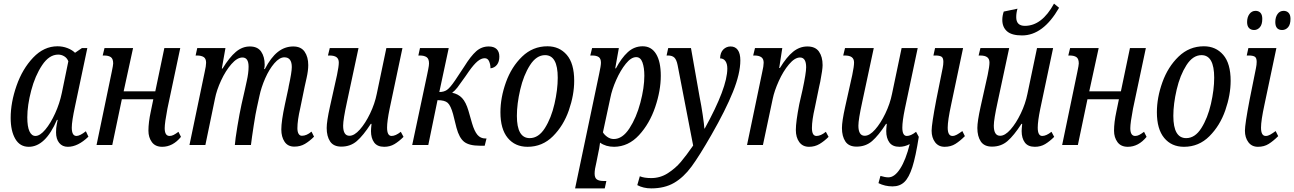

<svg xmlns="http://www.w3.org/2000/svg" viewBox="-20 -802 7158 1062"><path d="M39 -150Q39 -235 71.5 -328Q104 -421 163.5 -483.5Q223 -546 298 -546Q327 -546 353 -536Q379 -526 395 -510L433 -536H463L395 -214Q377 -131 377 -96Q377 -50 403 -50Q422 -50 455 -76L469 -46Q411 10 355 10Q325 10 307.5 -11.5Q290 -33 290 -70Q290 -95 294 -114Q298 -133 299 -139H295Q231 10 139 10Q90 10 64.5 -34Q39 -78 39 -150ZM322 -288 358 -463Q351 -481 335.5 -490.5Q320 -500 302 -500Q252 -500 213 -441.5Q174 -383 152.5 -301Q131 -219 131 -153Q131 -101 143 -75.5Q155 -50 176 -50Q201 -50 230.5 -85Q260 -120 285 -175Q310 -230 322 -288Z M801 -79Q801 -125 814 -185L828 -253H654L601 0H514L598 -404Q606 -442 606 -451Q606 -477 593 -486Q580 -495 555 -495H548L558 -536H716L664 -297H839L889 -536H977L906 -201Q891 -122 891 -93Q891 -50 918 -50Q929 -50 940 -55.5Q951 -61 967 -73L981 -45Q936 10 877 10Q839 10 820 -16Q801 -42 801 -79Z M1536 -86Q1536 -132 1556 -225L1573 -304Q1574 -308 1575 -313Q1576 -318 1577 -325Q1594 -403 1594 -431Q1594 -485 1553 -485Q1526 -485 1497.5 -452Q1469 -419 1447 -369Q1425 -319 1415 -271L1401 -207Q1394 -177 1383.5 -109Q1373 -41 1368 0H1279Q1281 -30 1293 -102.5Q1305 -175 1316 -225L1334 -304Q1335 -310 1345 -354.5Q1355 -399 1355 -433Q1355 -484 1321 -484Q1292 -484 1260 -447.5Q1228 -411 1203 -357Q1178 -303 1169 -256L1116 0H1028L1112 -403Q1120 -438 1120 -455Q1120 -478 1106.5 -486.5Q1093 -495 1069 -495H1062L1071 -536H1227L1207 -423H1211Q1249 -485 1284.5 -515Q1320 -545 1362 -545Q1405 -545 1424.5 -516.5Q1444 -488 1444 -444Q1444 -432 1441 -420H1445Q1478 -484 1516.5 -514.5Q1555 -545 1602 -545Q1645 -545 1665 -516Q1685 -487 1685 -442Q1685 -412 1676 -371.5Q1667 -331 1665 -322L1641 -205Q1625 -136 1625 -93Q1625 -73 1631.5 -62Q1638 -51 1650 -51Q1676 -51 1703 -74L1717 -46Q1692 -21 1666.5 -6Q1641 9 1608 9Q1572 9 1554 -18Q1536 -45 1536 -86Z M2032 -77Q2032 -89 2035 -117H2031Q1989 -52 1953.5 -21.5Q1918 9 1868 9Q1825 9 1806 -19.5Q1787 -48 1787 -94Q1787 -131 1805 -212L1844 -387Q1854 -435 1854 -456Q1854 -476 1841.5 -485.5Q1829 -495 1802 -495H1794L1804 -536H1963L1899 -237Q1878 -141 1878 -107Q1878 -51 1913 -51Q1940 -51 1970.5 -85.5Q2001 -120 2027 -174Q2053 -228 2064 -283L2117 -536H2206L2135 -200Q2121 -132 2121 -96Q2121 -50 2146 -50Q2168 -50 2197 -73L2212 -45Q2187 -20 2162 -5Q2137 10 2105 10Q2067 10 2049.5 -14Q2032 -38 2032 -77Z M2505 -95 2486 -171Q2473 -218 2456.5 -233Q2440 -248 2400 -248L2349 0H2260L2342 -386Q2344 -396 2348.5 -418Q2353 -440 2353 -451Q2353 -477 2339.5 -486Q2326 -495 2302 -495H2294L2303 -536H2462L2410 -293Q2435 -293 2452 -304.5Q2469 -316 2497 -357L2548 -434Q2584 -492 2614 -518.5Q2644 -545 2683 -545Q2712 -545 2727 -530.5Q2742 -516 2742 -489Q2742 -461 2729 -444Q2716 -427 2693 -424Q2693 -445 2685.5 -462.5Q2678 -480 2661 -480Q2642 -480 2621.5 -463Q2601 -446 2574 -408L2554 -379Q2524 -336 2510 -318Q2496 -300 2481 -289Q2515 -282 2536 -259.5Q2557 -237 2571 -190L2591 -120Q2604 -76 2621 -56Q2638 -36 2665 -36H2671L2661 4H2635Q2575 4 2547.5 -17.5Q2520 -39 2505 -95Z M2748 -181Q2748 -262 2778.5 -347Q2809 -432 2868 -489Q2927 -546 3008 -546Q3074 -546 3115 -498.5Q3156 -451 3156 -355Q3156 -277 3126.5 -192Q3097 -107 3038.5 -48.5Q2980 10 2898 10Q2829 10 2788.5 -39Q2748 -88 2748 -181ZM3065 -372Q3065 -497 2995 -497Q2947 -497 2911.5 -441.5Q2876 -386 2857.5 -306.5Q2839 -227 2839 -161Q2839 -38 2910 -38Q2959 -38 2994 -93.5Q3029 -149 3047 -227.5Q3065 -306 3065 -372Z M3294 -393Q3304 -439 3304 -455Q3304 -478 3291.5 -486.5Q3279 -495 3255 -495H3245L3255 -536H3403L3383 -424H3387Q3417 -481 3452.5 -513.5Q3488 -546 3535 -546Q3583 -546 3609 -503.5Q3635 -461 3635 -383Q3635 -301 3604 -209.5Q3573 -118 3514.5 -54.5Q3456 9 3377 10Q3331 10 3299 -13Q3298 -9 3296.5 4.5Q3295 18 3291 35L3279 95Q3269 135 3269 158Q3269 182 3281.5 190.5Q3294 199 3317 199H3334L3325 240H3161ZM3544 -383Q3544 -428 3533.5 -457Q3523 -486 3499 -486Q3471 -486 3441.5 -449.5Q3412 -413 3388.5 -360Q3365 -307 3356 -261L3315 -70Q3323 -56 3339.5 -44.5Q3356 -33 3375 -33Q3423 -33 3461.5 -92Q3500 -151 3522 -234Q3544 -317 3544 -383Z M3505 222 3519 173Q3543 183 3582 183Q3632 183 3674 156Q3716 129 3746 93.5Q3776 58 3814 3L3728 -442Q3722 -472 3710 -483.5Q3698 -495 3675 -495H3667L3676 -536H3802L3850 -264Q3859 -220 3867 -166Q3875 -112 3876 -91H3878Q4003 -317 4003 -423Q4003 -449 3992.5 -464Q3982 -479 3963 -479Q3964 -512 3981 -528.5Q3998 -545 4021 -545Q4047 -545 4061 -525.5Q4075 -506 4075 -468Q4075 -395 4034 -293.5Q3993 -192 3915 -56Q3848 61 3804.5 120Q3761 179 3708.5 209.5Q3656 240 3582 240Q3539 240 3505 222Z M4382 -83Q4382 -128 4401 -226L4419 -305Q4439 -398 4439 -430Q4439 -484 4405 -484Q4376 -484 4344 -446Q4312 -408 4287.5 -353.5Q4263 -299 4254 -255L4200 0H4112L4196 -403Q4204 -437 4204 -455Q4204 -477 4190.5 -486Q4177 -495 4153 -495H4146L4156 -536H4307L4290 -426H4294Q4331 -487 4367 -516Q4403 -545 4446 -545Q4490 -545 4510 -516.5Q4530 -488 4530 -442Q4530 -417 4517 -350L4511 -323L4487 -206Q4471 -137 4471 -94Q4471 -50 4496 -50Q4520 -50 4548 -73L4563 -45Q4539 -21 4513 -5.5Q4487 10 4455 10Q4420 10 4401 -16Q4382 -42 4382 -83Z M5062 -45Q5045 64 5026.5 122Q5008 180 4982.5 204.5Q4957 229 4917 229Q4875 229 4839 211L4850 171Q4876 179 4894 179Q4928 179 4959 131Q4990 83 5012 -5Q4984 10 4955 10Q4917 10 4899.5 -14Q4882 -38 4882 -77Q4882 -89 4885 -117H4881Q4839 -52 4803.5 -21.5Q4768 9 4718 9Q4675 9 4656 -19.5Q4637 -48 4637 -94Q4637 -131 4655 -212L4694 -387Q4704 -435 4704 -456Q4704 -476 4691.5 -485.5Q4679 -495 4652 -495H4644L4654 -536H4813L4749 -237Q4728 -141 4728 -107Q4728 -51 4763 -51Q4790 -51 4820.5 -85.5Q4851 -120 4877 -174Q4903 -228 4914 -283L4967 -536H5056L4985 -200Q4971 -132 4971 -96Q4971 -50 4996 -50Q5018 -50 5047 -73Z M5133 -79Q5133 -115 5159 -251L5194 -425Q5198 -444 5198 -460Q5198 -482 5187.5 -488.5Q5177 -495 5154 -495H5143L5152 -536H5307L5241 -223Q5222 -135 5222 -96Q5222 -50 5248 -50Q5260 -50 5272.5 -57Q5285 -64 5303 -77L5317 -49Q5290 -22 5264.5 -6Q5239 10 5205 10Q5171 10 5152 -15.5Q5133 -41 5133 -79Z M5631 -77Q5631 -89 5634 -117H5630Q5588 -52 5552.5 -21.5Q5517 9 5467 9Q5424 9 5405 -19.5Q5386 -48 5386 -94Q5386 -131 5404 -212L5443 -387Q5453 -435 5453 -456Q5453 -476 5440.5 -485.5Q5428 -495 5401 -495H5393L5403 -536H5562L5498 -237Q5477 -141 5477 -107Q5477 -51 5512 -51Q5539 -51 5569.5 -85.5Q5600 -120 5626 -174Q5652 -228 5663 -283L5716 -536H5805L5734 -200Q5720 -132 5720 -96Q5720 -50 5745 -50Q5767 -50 5796 -73L5811 -45Q5786 -20 5761 -5Q5736 10 5704 10Q5666 10 5648.5 -14Q5631 -38 5631 -77ZM5524 -692Q5524 -715 5532 -738L5608 -754Q5601 -731 5601 -707Q5601 -659 5649 -659Q5743 -659 5810 -782L5838 -759Q5750 -606 5633 -606Q5576 -606 5550 -629Q5524 -652 5524 -692Z M6142 -79Q6142 -125 6155 -185L6169 -253H5995L5942 0H5855L5939 -404Q5947 -442 5947 -451Q5947 -477 5934 -486Q5921 -495 5896 -495H5889L5899 -536H6057L6005 -297H6180L6230 -536H6318L6247 -201Q6232 -122 6232 -93Q6232 -50 6259 -50Q6270 -50 6281 -55.5Q6292 -61 6308 -73L6322 -45Q6277 10 6218 10Q6180 10 6161 -16Q6142 -42 6142 -79Z M6379 -181Q6379 -262 6409.5 -347Q6440 -432 6499 -489Q6558 -546 6639 -546Q6705 -546 6746 -498.5Q6787 -451 6787 -355Q6787 -277 6757.5 -192Q6728 -107 6669.5 -48.5Q6611 10 6529 10Q6460 10 6419.5 -39Q6379 -88 6379 -181ZM6696 -372Q6696 -497 6626 -497Q6578 -497 6542.5 -441.5Q6507 -386 6488.5 -306.5Q6470 -227 6470 -161Q6470 -38 6541 -38Q6590 -38 6625 -93.5Q6660 -149 6678 -227.5Q6696 -306 6696 -372Z M6866 -79Q6866 -115 6892 -251L6927 -425Q6931 -444 6931 -460Q6931 -482 6920.5 -488.5Q6910 -495 6887 -495H6876L6885 -536H7040L6974 -223Q6955 -135 6955 -96Q6955 -50 6981 -50Q6993 -50 7005.5 -57Q7018 -64 7036 -77L7050 -49Q7023 -22 6997.5 -6Q6972 10 6938 10Q6904 10 6885 -15.5Q6866 -41 6866 -79ZM6878 -680Q6878 -707 6891 -724.5Q6904 -742 6925 -742Q6942 -742 6952 -731Q6962 -720 6962 -698Q6962 -666 6948.5 -651Q6935 -636 6917 -636Q6899 -636 6888.5 -647Q6878 -658 6878 -680ZM7034 -680Q7034 -707 7046.5 -724.5Q7059 -742 7080 -742Q7097 -742 7107.5 -731Q7118 -720 7118 -698Q7118 -666 7104.5 -651Q7091 -636 7072 -636Q7034 -636 7034 -680Z"/></svg>

Font: Noto Serif Cond
Style: Italic
Weight: 400
Width: 3
Italic angle: -12°
Designer: Monotype Design Team
Foundry: Monotype Imaging Inc.
Version: Version 1.001